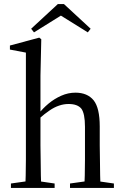

<svg xmlns="http://www.w3.org/2000/svg" viewBox="-20 -929 611 949"><path d="M34 0H250V-22L154 -36H133L34 -22ZM105 0H184Q183 -23 182 -61Q181 -99 181 -140Q180 -180 180 -211V-361V-366V-555L184 -735L174 -743L29 -704V-684L108 -669V-211Q108 -180 108 -140Q107 -99 107 -61Q106 -23 105 0ZM326 0H543V-22L446 -36H426L326 -22ZM396 0H477Q476 -23 475 -61Q474 -98 474 -139Q473 -179 473 -211V-304Q473 -395 443 -433Q412 -471 353 -471Q317 -471 283 -456Q249 -441 220 -417Q190 -392 169 -364H163L174 -343Q201 -367 225 -383Q248 -399 272 -407Q295 -415 319 -415Q363 -415 382 -392Q400 -368 400 -302V-211Q400 -179 400 -139Q399 -98 399 -61Q398 -23 396 0ZM296 -909H266L134 -787L148 -769L307 -868H255L414 -769L428 -787Z"/></svg>

Font: Source Serif 4 48pt
Style: Regular
Weight: 400
Designer: Frank Grie√ühammer
Foundry: Adobe Systems Incorporated
Version: Version 4.004;hotconv 1.0.116;makeotfexe 2.5.65601